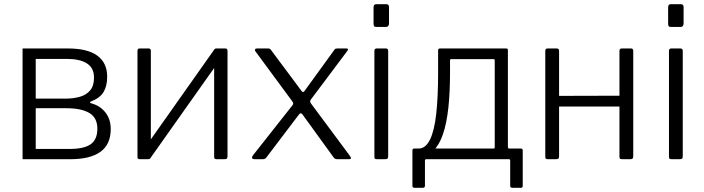

<svg xmlns="http://www.w3.org/2000/svg" viewBox="-20 -762 3371 919"><path d="M88 0V-530H305Q399 -530 446 -495.5Q493 -461 493 -395Q493 -351 476 -322Q459 -293 415 -276Q411 -275 411 -272Q411 -269 415 -268Q458 -257 484 -224.5Q510 -192 510 -144Q510 -71 461 -35.5Q412 0 317 0ZM312 -49Q382 -49 414 -71.5Q446 -94 446 -146Q446 -198 408 -221Q370 -244 297 -244H151V-49ZM295 -290Q332 -290 363 -299Q394 -308 412 -330Q430 -352 430 -390Q430 -437 396 -458.5Q362 -480 301 -480H151V-290Z M702 -518V-15Q702 -6 699 -3Q696 0 687 0H651Q643 0 640.5 -2.5Q638 -5 638 -12V-518Q638 -530 648 -530H692Q702 -530 702 -518ZM1069 -518V-15Q1069 -6 1066 -3Q1063 0 1054 0H1018Q1010 0 1007.5 -2.5Q1005 -5 1005 -12V-518Q1005 -530 1015 -530H1059Q1069 -530 1069 -518ZM1007 -527 1047 -496 699 -4 659 -34Z M1654 -17Q1661 -7 1659.5 -3.5Q1658 0 1651 0H1595Q1583 0 1578 -7L1428 -214Q1423 -220 1419.5 -220Q1416 -220 1411 -214L1254 -7Q1249 0 1237 0H1199Q1190 0 1187 -4.5Q1184 -9 1192 -20L1379 -257Q1384 -263 1383.5 -267.5Q1383 -272 1379 -277L1202 -517Q1199 -521 1201 -525.5Q1203 -530 1209 -530H1261Q1268 -530 1271 -528.5Q1274 -527 1277 -523L1423 -327Q1430 -316 1438 -327L1580 -523Q1582 -527 1585.5 -528.5Q1589 -530 1596 -530H1638Q1645 -530 1645.5 -526.5Q1646 -523 1643 -519L1469 -287Q1464 -281 1464.5 -276.5Q1465 -272 1469 -266L1654 -17Z M1838 -15Q1838 -6 1835 -3Q1832 0 1822 0H1785Q1777 0 1774.5 -2.5Q1772 -5 1772 -12V-518Q1772 -530 1783 -530H1827Q1838 -530 1838 -518ZM1842 -651Q1842 -633 1827 -633H1781Q1773 -633 1770.5 -637Q1768 -641 1768 -649V-727Q1768 -742 1781 -742H1829Q1842 -742 1842 -728Z M1964 137Q1959 137 1956.5 134.5Q1954 132 1954 127V-42Q1954 -51 1963 -51H2343Q2348 -51 2348 -58V-473Q2348 -479 2342 -479H2140Q2134 -479 2134 -473L2077 -521Q2077 -530 2086 -530H2401Q2407 -530 2409 -528.5Q2411 -527 2411 -521V-59Q2411 -51 2417 -51H2473Q2482 -51 2482 -42V127Q2482 132 2480 134.5Q2478 137 2472 137H2433Q2422 137 2422 127V6Q2422 0 2415 0H2021Q2014 0 2014 6V127Q2014 137 2003 137ZM1989 -16 1984 -51Q2017 -51 2038 -93.5Q2059 -136 2068 -217Q2077 -298 2077 -412V-521H2134V-411Q2134 -320 2126 -246Q2118 -172 2100.5 -120.5Q2083 -69 2055.5 -42Q2028 -15 1989 -16Z M2656 -518V-15Q2656 -6 2653 -3Q2650 0 2640 0H2603Q2595 0 2592.5 -2.5Q2590 -5 2590 -12V-518Q2590 -530 2600 -530H2645Q2656 -530 2656 -518ZM3011 -518V-15Q3011 -6 3008 -3Q3005 0 2996 0H2959Q2950 0 2947.5 -2.5Q2945 -5 2945 -12V-518Q2945 -530 2956 -530H3001Q3011 -530 3011 -518ZM2623 -252Q2614 -252 2614 -261V-295Q2614 -303 2622 -303L2979 -304Q2987 -304 2987 -296V-261Q2987 -252 2978 -252Z M3248 -15Q3248 -6 3245 -3Q3242 0 3232 0H3195Q3187 0 3184.5 -2.5Q3182 -5 3182 -12V-518Q3182 -530 3193 -530H3237Q3248 -530 3248 -518ZM3252 -651Q3252 -633 3237 -633H3191Q3183 -633 3180.5 -637Q3178 -641 3178 -649V-727Q3178 -742 3191 -742H3239Q3252 -742 3252 -728Z"/></svg>

Font: Libre Franklin Light
Style: Regular
Weight: 300
Designer: Pablo Impallari, Rodrigo Fuenzalida, Nhung Nguyen
Foundry: Impallari Type
Version: Version 3.000